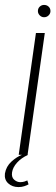

<svg xmlns="http://www.w3.org/2000/svg" viewBox="-51 -629 227 780"><path d="M25 0 95 -495H131L61 0ZM128 -559Q118 -559 110.5 -566.5Q103 -574 103 -584Q103 -595 110.5 -602Q118 -609 128 -609Q139 -609 146.5 -602Q154 -595 154 -584Q154 -574 146.5 -566.5Q139 -559 128 -559ZM24 131Q-1 131 -17.5 116Q-34 101 -31 76Q-26 47 -4.5 27.5Q17 8 38 0H63Q35 13 18 32Q1 51 -2 71Q-5 91 6.5 101Q18 111 31 111Q41 111 48.5 108.5Q56 106 60 104L65 120Q58 124 47.5 127.5Q37 131 24 131Z"/></svg>

Font: Alumni Sans Thin ExtraLight
Style: Italic
Weight: 250
Italic angle: -8°
Version: Version 1.016